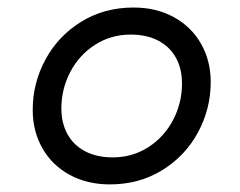

<svg xmlns="http://www.w3.org/2000/svg" viewBox="-20 -482 640 513"><path d="M543 -262.7Q543 -190.9 508.8 -127.9Q474.6 -64.9 413.1 -27.1Q351.6 10.7 273.4 10.7Q212.9 10.7 166 -14.9Q119.1 -40.5 93.3 -85.9Q67.4 -131.3 67.4 -188.5Q67.4 -260.3 101.6 -323.2Q135.7 -386.2 197.3 -424.1Q258.8 -461.9 336.9 -461.9Q397.5 -461.9 444.3 -436.3Q491.2 -410.6 517.1 -365.2Q543 -319.8 543 -262.7ZM144 -192.4Q144 -153.3 160.2 -123.8Q176.3 -94.2 207.3 -77.9Q238.3 -61.5 281.2 -61.5Q334 -61.5 376.5 -88.9Q418.9 -116.2 442.6 -161.6Q466.3 -207 466.3 -258.8Q466.3 -297.9 450.2 -327.4Q434.1 -356.9 403.1 -373.3Q372.1 -389.6 329.1 -389.6Q276.4 -389.6 233.9 -362.3Q191.4 -335 167.7 -289.6Q144 -244.1 144 -192.4Z"/></svg>

Font: Courier Prime
Style: Italic
Weight: 400
Italic angle: -10°
Designer: Alan Dague-Greene
Foundry: Quote-Unquote Apps
Version: Version 3.018